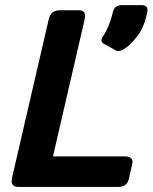

<svg xmlns="http://www.w3.org/2000/svg" viewBox="-20 -741 607 761"><path d="M53.7 0Q19.5 0 27.8 -36.6L172.9 -663.6Q181.2 -700.2 215.3 -700.2H294.4Q323.7 -700.2 315.4 -663.6L189.9 -121.1H474.6Q511.2 -121.1 503.9 -89.4L490.7 -31.7Q483.4 0 446.8 0ZM391.1 -567.9Q374 -577.1 388.7 -597.7Q398.9 -611.8 409.4 -637Q419.9 -662.1 424.3 -680.7L426.8 -691.4Q433.6 -720.7 462.9 -720.7H541Q569.8 -720.7 563.5 -691.4L562.5 -687Q549.3 -627.4 523.2 -596.2Q497.1 -564.9 481.4 -553.2Q454.6 -533.2 439 -541Z"/></svg>

Font: Istok
Style: Bold Italic
Weight: 700
Italic angle: -13°
Designer: Andrey V. Panov
Foundry: Andrey V. Panov
Version: Version 1.0.3